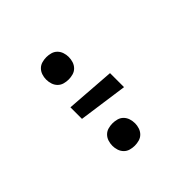

<svg xmlns="http://www.w3.org/2000/svg" viewBox="-1 -961 552 552"><g transform="rotate(45 275.0 -685.0)"><path d="M410 -617Q400 -617 391 -620Q382 -623 375.5 -629.5Q369 -636 366.5 -645Q364 -654 364 -663Q364 -672 366.5 -681Q369 -690 375.5 -696.5Q382 -703 391 -706Q400 -709 410 -709Q419 -709 428 -706Q437 -703 443.5 -696.5Q450 -690 452.5 -681Q455 -672 455 -663Q455 -654 452.5 -645Q450 -636 443.5 -629.5Q437 -623 428 -620Q419 -617 410 -617ZM140 -617Q131 -617 122 -620Q113 -623 106.5 -629.5Q100 -636 97.5 -645Q95 -654 95 -663Q95 -672 97.5 -681Q100 -690 106.5 -696.5Q113 -703 122 -706Q131 -709 140 -709Q150 -709 159 -706Q168 -703 174.5 -696.5Q181 -690 183.5 -681Q186 -672 186 -663Q186 -654 183.5 -645Q181 -636 174.5 -629.5Q168 -623 159 -620Q150 -617 140 -617ZM246 -610 257 -760H314L293 -610Z"/></g></svg>

Font: Lode Dark Term
Style: Regular
Weight: 400
Monospace: yes
Designer: Belleve Invis
Foundry: Belleve Invis
Version: Version 29.2.0